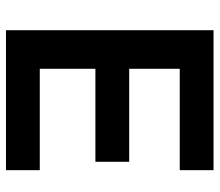

<svg xmlns="http://www.w3.org/2000/svg" viewBox="-66 -668 734 642"><g transform="rotate(90 301.0 -347.0)"><path d="M81 0V-694H549V-581H210V-412H521V-299H210V-113H549V0Z"/></g></svg>

Font: Cantarell
Style: Bold
Weight: 700
Designer: Dave Crossland, Nikolaus Waxweiler, Florian Fecher, Jacques Le Bailly, Eben Sorkin, Alexei Vanyashin, Alexios Zavras, Em
Version: Version 0.303